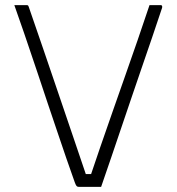

<svg xmlns="http://www.w3.org/2000/svg" viewBox="-20 -720 690 750"><path d="M85 -700Q87 -700 88 -699.5Q89 -699 90 -698Q91 -697 92 -694Q120 -613 149 -528.5Q178 -444 207.5 -357Q237 -270 267 -182Q297 -94 327 -5L289 -40H358L324 -5Q347 -74 371 -143.5Q395 -213 419.5 -283Q444 -353 468.5 -422.5Q493 -492 517 -561.5Q541 -631 564 -700Q575 -700 586 -700Q597 -700 608 -700Q611 -700 612 -698.5Q613 -697 613.5 -695Q614 -693 613 -689Q594 -631 574 -573Q554 -515 534 -456.5Q514 -398 494 -339.5Q474 -281 454.5 -223Q435 -165 415 -106.5Q395 -48 375 10Q356 10 331.5 10Q307 10 288 10Q282 10 279 6.5Q276 3 272 -8Q256 -52 239 -102Q222 -152 203.5 -206.5Q185 -261 166 -317.5Q147 -374 128.5 -430Q110 -486 92 -538Q83 -566 73.5 -592.5Q64 -619 55 -645.5Q46 -672 36 -700Q48 -700 60.5 -700Q73 -700 85 -700Z"/></svg>

Font: Recursive Light
Style: Regular
Weight: 300
Version: Version 1.085